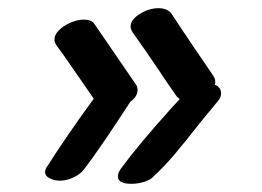

<svg xmlns="http://www.w3.org/2000/svg" viewBox="-20 -527 640 469"><path d="M90 -107Q90 -111 93 -117Q142 -194 209 -286L164 -351Q134 -395 118 -416Q113 -424 113 -430Q113 -448 137 -463.5Q161 -479 185 -479Q204 -479 211 -468L311 -322Q316 -316 316 -307Q316 -291 298 -278Q227 -168 185 -113Q175 -100 156 -92Q137 -84 120 -86Q109 -87 99.5 -92.5Q90 -98 90 -107ZM520 -299Q520 -289 513 -281L467 -225Q431 -179 406 -149.5Q381 -120 353 -94Q346 -87 331 -82.5Q316 -78 301 -78Q268 -78 268 -96Q268 -105 276 -116Q317 -172 397 -261L419 -285L412 -291Q384 -331 371 -351Q336 -403 304 -448Q299 -456 299 -462Q299 -479 321.5 -493Q344 -507 367 -507Q390 -507 400 -492Q418 -464 456 -408L501 -342Q508 -331 505 -320Q520 -314 520 -299Z"/></svg>

Font: Sedgwick Ave
Style: Regular
Weight: 400
Designer: Kevin Burke, Pedro Vergani
Foundry: Google, Inc.
Version: Version 1.000